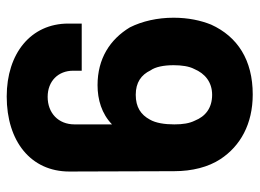

<svg xmlns="http://www.w3.org/2000/svg" viewBox="-118 -630 755 558"><g transform="rotate(-90 259.0 -350.5)"><path d="M264 7C364 7 432 -37 467 -114C479 -144 487 -180 487 -223C487 -270 477 -314 459 -350C424 -408 368 -444 291 -444C249 -444 208 -432 177 -402V-511C177 -558 210 -589 257 -589C303 -589 333 -558 333 -515V-490H470V-529C470 -638 383 -708 258 -708C128 -708 40 -638 40 -526L41 -221C41 -169 53 -122 76 -87C114 -29 178 7 264 7ZM177 -221C177 -249 181 -275 191 -292C205 -318 227 -333 263 -333C299 -333 321 -317 334 -290C344 -276 349 -252 349 -223C349 -200 346 -178 338 -163C325 -132 300 -111 263 -111C224 -111 200 -131 188 -161C180 -177 177 -196 177 -221Z"/></g></svg>

Font: Vanilla Cream ExtraBold
Style: Regular
Weight: 800
Designer: Jeremy Tribby, Jinavaṁso
Foundry: Tribby Type
Version: Version 1.422;Glyphs 3.1.2 (3151)